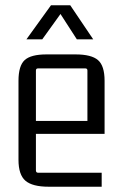

<svg xmlns="http://www.w3.org/2000/svg" viewBox="-20 -702 459 727"><path d="M246 -682 333 -553H271L209 -649L140 -553H80L173 -682ZM365 5H164Q103 5 76.5 -17.5Q50 -40 50 -97V-396Q50 -453 73.5 -474.5Q97 -496 156 -496H266Q326 -496 351 -474.5Q376 -453 376 -396V-195H116V-57Q116 -48 124 -48H365ZM124 -443Q116 -443 116 -435V-244H311V-435Q311 -443 303 -443Z"/></svg>

Font: Gemunu Libre Light
Style: Regular
Weight: 300
Designer: Puspanada Ekanayake, Sola Matas, Pathum Egodawatta, Kosala Senevirathne
Foundry: mooniak
Version: Version 1.100